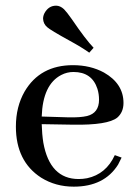

<svg xmlns="http://www.w3.org/2000/svg" viewBox="-20 -661 495 690"><path d="M244.1 -402.3Q310.5 -402.3 330.1 -341.8Q335.9 -323.2 335.9 -302.7Q335.9 -254.9 293 -244.1Q268.6 -238.3 225.6 -239.3L129.9 -242.2Q133.8 -357.4 200.2 -391.6Q220.7 -402.3 244.1 -402.3ZM417 -94.7 392.6 -103.5Q361.3 -35.2 293 -20.5Q277.3 -17.6 262.7 -17.6Q159.2 -17.6 135.7 -148.4Q130.9 -178.7 129.9 -214.8L242.2 -212.9Q367.2 -210.9 401.4 -238.3Q423.8 -257.8 423.8 -291Q423.8 -360.4 353.5 -400.4Q304.7 -426.8 242.2 -426.8Q124 -426.8 68.4 -332Q37.1 -277.3 37.1 -206.1Q37.1 -81.1 127.9 -22.5Q179.7 9.8 245.1 9.8Q354.5 9.8 404.3 -69.3Q411.1 -82 417 -94.7ZM316.4 -489.3Q288.1 -518.6 238.3 -591.8Q219.7 -618.2 210 -627.9Q196.3 -640.6 181.6 -640.6Q154.3 -640.6 139.6 -613.3Q134.8 -603.5 134.8 -593.8Q135.7 -575.2 149.4 -563.5Q161.1 -552.7 230.5 -514.6Q273.4 -491.2 300.8 -471.7Z"/></svg>

Font: Abhaya Libre Medium
Style: Regular
Weight: 500
Designer: Pushpananda Ekanayake, Sol Matas, Pathum Egodawatta
Foundry: Mooniak
Version: Version 1.050 ; ttfautohint (v1.6)